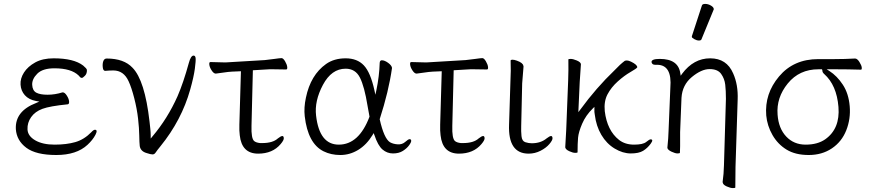

<svg xmlns="http://www.w3.org/2000/svg" viewBox="-20 -779 4447 981"><path d="M299 -307H301Q311 -307 321.5 -290.5Q332 -274 333 -260.5Q334 -247 326 -246Q235 -237 197 -223Q159 -209 139 -180.5Q119 -152 120.5 -118Q122 -84 160 -62Q198 -40 259 -40Q320 -40 365 -53Q410 -66 447 -104Q458 -116 465 -116Q481 -116 467.5 -90Q454 -64 427 -39Q371 13 267.5 13Q164 13 114.5 -24Q65 -61 61 -119Q56 -211 165 -253L181 -260L164 -263Q127 -270 107 -292.5Q87 -315 85 -346.5Q83 -378 102.5 -408.5Q122 -439 160 -460Q198 -481 254 -481Q357 -481 405 -444Q423 -429 424 -422Q425 -403 414 -392Q403 -381 398.5 -381Q394 -381 390 -384L382 -393Q344 -430 258 -430Q198 -430 170.5 -402.5Q143 -375 144.5 -345.5Q146 -316 165.5 -305.5Q185 -295 223 -295Q261 -295 299 -307Z M637 -364Q612 -419 559 -419Q540 -419 518 -417H517Q507 -417 505 -435.5Q503 -454 508 -467Q513 -480 525 -480Q613 -480 657 -433Q720 -369 744 -158L748 -121Q750 -103 750 -85V-71L759 -82Q836 -173 887 -287Q917 -356 945 -458Q955 -495 969 -495Q978 -495 979.5 -482Q981 -469 975.5 -427.5Q970 -386 952 -322Q908 -165 800 -32Q782 -10 775.5 0Q769 10 759.5 10Q750 10 729 3Q698 -6 694 -33Q692 -51 691.5 -87Q691 -123 685.5 -172.5Q680 -222 666 -277Q652 -332 637 -364Z M1442 -424 1377 -425H1357Q1347 -425 1339 -424L1272 -420L1265 -136Q1263 -71 1279 -58Q1289 -50 1309 -48H1320Q1374 -48 1400 -72Q1415 -84 1423 -84Q1429 -84 1430 -73.5Q1431 -63 1414 -43Q1373 6 1299 6Q1215 6 1205 -88Q1202 -110 1203 -142L1211 -415L1165 -413Q1146 -412 1120 -408Q1094 -404 1083 -403H1082Q1072 -403 1061.5 -419Q1051 -435 1049.5 -448.5Q1048 -462 1055 -462L1132 -460L1333 -472Q1355 -474 1382.5 -478Q1410 -482 1418.5 -482Q1427 -482 1436.5 -466Q1446 -450 1447.5 -437Q1449 -424 1442 -424ZM1400 -72ZM1339 -424H1338Z M1983 -432Q1966 -312 1920 -170Q1942 -71 1973 -52Q1989 -43 2012 -41.5Q2035 -40 2050.5 -54Q2066 -68 2073 -68Q2080 -68 2081 -60.5Q2082 -53 2070.5 -37Q2059 -21 2038.5 -8Q2018 5 1988 5Q1958 5 1934.5 -15Q1911 -35 1893 -89L1889 -99L1884 -90Q1853 -39 1810 -13Q1767 13 1719 13Q1671 13 1633 -6Q1553 -46 1537 -185Q1532 -229 1543 -280Q1567 -396 1646 -452Q1687 -481 1746 -481Q1805 -481 1839 -445Q1873 -409 1893 -318L1898 -295L1903 -318Q1918 -389 1920 -458Q1921 -471 1931 -471Q1945 -471 1963 -458Q1981 -445 1983 -432ZM1711 -40Q1814 -40 1868 -183Q1863 -210 1858 -238Q1842 -337 1819 -382.5Q1796 -428 1746 -428Q1674 -428 1630 -345.5Q1586 -263 1595 -188Q1612 -40 1711 -40Z M2468 -424 2403 -425H2383Q2373 -425 2365 -424L2298 -420L2291 -136Q2289 -71 2305 -58Q2315 -50 2335 -48H2346Q2400 -48 2426 -72Q2441 -84 2449 -84Q2455 -84 2456 -73.5Q2457 -63 2440 -43Q2399 6 2325 6Q2241 6 2231 -88Q2228 -110 2229 -142L2237 -415L2191 -413Q2172 -412 2146 -408Q2120 -404 2109 -403H2108Q2098 -403 2087.5 -419Q2077 -435 2075.5 -448.5Q2074 -462 2081 -462L2158 -460L2359 -472Q2381 -474 2408.5 -478Q2436 -482 2444.5 -482Q2453 -482 2462.5 -466Q2472 -450 2473.5 -437Q2475 -424 2468 -424ZM2426 -72ZM2365 -424H2364Z M2681 6Q2575 6 2581 -143L2588 -364Q2591 -418 2589 -470Q2590 -474 2598.5 -474Q2607 -474 2621 -469Q2652 -458 2654 -443V-442L2655 -440L2648 -353L2643 -135Q2642 -109 2644.5 -83.5Q2647 -58 2664 -52.5Q2681 -47 2697 -47Q2743 -47 2773 -72Q2788 -84 2796 -84Q2802 -84 2803 -73.5Q2804 -63 2787 -43Q2770 -23 2741.5 -8.5Q2713 6 2681 6Z M2868 -26 2873 -115 2883 -369Q2885 -422 2884 -475Q2884 -478 2896 -478Q2908 -478 2927 -470Q2946 -462 2948 -452V-449Q2945 -414 2942 -360L2935 -206L2945 -219Q3026 -330 3120 -420Q3148 -450 3172 -468Q3176 -470 3183.5 -470Q3191 -470 3204 -464Q3235 -449 3236 -436V-435Q3233 -429 3201.5 -411Q3170 -393 3136.5 -363Q3103 -333 3084 -297Q3065 -261 3070 -211Q3082 -112 3143 -64Q3174 -40 3219.5 -40Q3265 -40 3281.5 -53.5Q3298 -67 3304 -67Q3321 -67 3304.5 -44.5Q3288 -22 3266 -8.5Q3244 5 3203 5Q3162 5 3120.5 -20Q3079 -45 3052.5 -90Q3026 -135 3019 -193L3017 -207V-233L3009 -225Q2973 -190 2954.5 -147Q2936 -104 2933.5 -75Q2931 -46 2931 -1Q2931 2 2919 2Q2907 2 2888.5 -6.5Q2870 -15 2868 -26Z M3566 -750Q3568 -759 3583 -759Q3598 -759 3612.5 -750.5Q3627 -742 3627 -732Q3627 -730 3626 -729L3564 -578Q3562 -572 3551 -572Q3540 -572 3527.5 -579Q3515 -586 3515 -590V-594ZM3455 -32Q3455 -21 3454 1Q3454 5 3442 5Q3430 5 3411 -4Q3392 -13 3390 -23V-26Q3395 -73 3396 -112L3405 -330Q3415 -448 3337 -448H3327Q3312 -448 3309 -461Q3307 -478 3351 -478Q3446 -478 3456 -404L3458 -392L3465 -402Q3524 -481 3608.5 -481Q3693 -481 3726 -404Q3752 -346 3749 -270L3738 73L3737 179Q3737 182 3724.5 182Q3712 182 3693 173.5Q3674 165 3673 154L3672 152Q3678 110 3679 65L3689 -274Q3689 -316 3685.5 -346.5Q3682 -377 3664.5 -401.5Q3647 -426 3605.5 -426Q3564 -426 3515 -385.5Q3466 -345 3462 -279L3455 -104Z M4379 -423Q4312 -425 4252 -425H4204L4218 -416Q4257 -391 4286.5 -346Q4316 -301 4321.5 -236.5Q4327 -172 4304 -113.5Q4281 -55 4230.5 -21Q4180 13 4112 13Q4044 13 3999 -14.5Q3954 -42 3927 -89Q3900 -136 3895 -189Q3886 -300 3960.5 -388.5Q4035 -477 4161 -477H4243Q4297 -477 4348 -480H4349Q4360 -480 4371 -462.5Q4382 -445 4383 -434Q4384 -423 4379 -423ZM4180 -425H4162Q4064 -425 4005 -352.5Q3946 -280 3953 -193Q3958 -123 3997 -81.5Q4036 -40 4096.5 -40Q4157 -40 4196 -67Q4273 -121 4264 -232.5Q4255 -344 4191 -401Q4182 -409 4182 -417V-418Z"/></svg>

Font: LXGW WenKai Light
Style: Regular
Weight: 300
Designer: LXGW / Fontworks Inc.
Foundry: LXGW / Fontworks Inc.
Version: Version 1.501; October 10, 2024